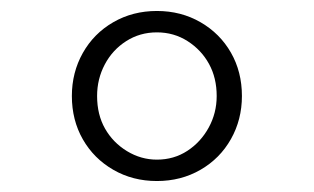

<svg xmlns="http://www.w3.org/2000/svg" viewBox="-20 -729 572 350"><path d="M266 -399Q222 -399 186.5 -419.5Q151 -440 131 -475Q111 -510 111 -554Q111 -597 131 -632.5Q151 -668 186.5 -688.5Q222 -709 266 -709Q310 -709 345.5 -688.5Q381 -668 401 -633Q421 -598 421 -554Q421 -511 401 -475.5Q381 -440 345.5 -419.5Q310 -399 266 -399ZM266 -438Q297 -438 321.5 -454Q346 -470 360.5 -496.5Q375 -523 375 -554Q375 -587 361 -612.5Q347 -638 322 -654Q297 -670 266 -670Q235 -670 210 -654Q185 -638 171 -611.5Q157 -585 157 -554Q157 -520 171.5 -494.5Q186 -469 211.5 -453.5Q237 -438 266 -438Z"/></svg>

Font: Lexend Mega ExtraLight
Style: Regular
Weight: 250
Version: Version 1.007